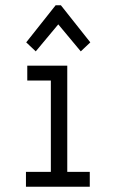

<svg xmlns="http://www.w3.org/2000/svg" viewBox="-20 -705 440 725"><path d="M78 0V-56H172V-401H83V-457H234V-56H319V0ZM115 -511 79 -545 190 -685H210L321 -545L285 -511L200 -613Z"/></svg>

Font: Inconsolata Condensed
Style: Regular
Weight: 400
Width: 3
Monospace: yes
Designer: Raph Levien, Cyreal, Brenton Simpson
Foundry: Raph Levien, Cyreal, Google
Version: Version 3.000; ttfautohint (v1.8.2.53-6de2)